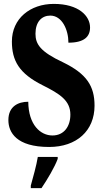

<svg xmlns="http://www.w3.org/2000/svg" viewBox="-20 -744 530 985"><path d="M232 10C373 10 465 -73 465 -202C465 -302 425 -365 304 -424C186 -479 162 -518 162 -571C162 -632 194 -664 238 -664C298 -664 331 -592 331 -525C412 -525 442 -556 442 -603C442 -662 384 -724 256 -724C135 -724 41 -649 41 -531C41 -433 78 -367 198 -307C288 -262 341 -228 341 -156C341 -96 309 -49 249 -49C188 -49 126 -103 125 -222C73 -222 23 -198 23 -128C23 -65 64 10 232 10ZM138 208V221H193C222 178 261 113 276 71V61H174C167 105 149 168 138 208Z"/></svg>

Font: Noto Serif Tamil ExtraCondensed ExtraBold
Style: Regular
Weight: 800
Width: 2
Designer: Indian Type Foundry, Tom Grace, and the Monotype Design Team
Foundry: Monotype Imaging Inc.
Version: Version 2.004